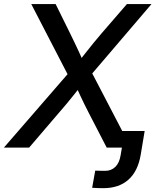

<svg xmlns="http://www.w3.org/2000/svg" viewBox="-49 -748 788 973"><path d="M-29.3 0 328.1 -412.1 314.5 -331.1 109.4 -727.5H232.9L304.7 -582Q317.4 -556.2 328.9 -532.2Q340.3 -508.3 351.3 -484.6Q362.3 -460.9 373 -436H350.1Q369.6 -460.9 388.4 -484.6Q407.2 -508.3 426.8 -532.5Q446.3 -556.6 468.3 -582L594.2 -727.5H718.8L384.8 -336.4L397.9 -415.5L614.3 0H491.7L400.9 -175.8Q388.7 -199.2 378.2 -220.7Q367.7 -242.2 357.7 -263.7Q347.7 -285.2 337.4 -308.1H357.9Q339.8 -285.2 322.5 -263.7Q305.2 -242.2 287.4 -220.7Q269.5 -199.2 249 -175.8L98.6 0ZM475.1 205.6Q460.4 205.6 446 205.1Q431.6 204.6 418 203.6L433.6 116.7Q446.3 117.2 459.2 117.4Q472.2 117.7 484.9 117.7Q514.6 117.7 535.4 97.7Q556.2 77.6 562.5 37.6L568.8 0H528.3L542 -84H684.1L664.1 36.1Q649.9 120.1 601.6 162.8Q553.2 205.6 475.1 205.6Z"/></svg>

Font: Inter 28pt Medium
Style: Italic
Weight: 500
Italic angle: -9.3988°
Designer: Rasmus Andersson
Foundry: rsms
Version: Version 4.001;git-66647c0bb